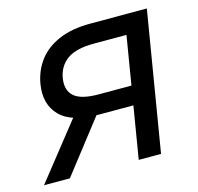

<svg xmlns="http://www.w3.org/2000/svg" viewBox="-110 -628 741 718"><g transform="rotate(-15 261.0 -269.5)"><path d="M428.2 0H341.8L418.5 -463.4H292Q223.1 -463.4 188.7 -438.7Q154.3 -414.1 146.5 -368.7Q139.2 -323.2 165.8 -299.3Q192.4 -275.4 260.7 -275.4H424.3L412.6 -202.1H242.7Q137.2 -202.1 92.5 -247.3Q47.9 -292.5 60.1 -368.7Q68.8 -419.9 98.1 -458.3Q127.4 -496.6 177.5 -517.8Q227.5 -539.1 297.9 -539.1H517.6ZM75.2 0H-24.9L168 -243.7H264.6Z"/></g></svg>

Font: Inter 18pt
Style: Italic
Weight: 400
Italic angle: -9.3988°
Designer: Rasmus Andersson
Foundry: rsms
Version: Version 4.001;git-66647c0bb